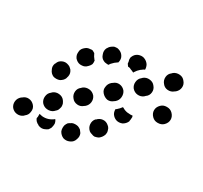

<svg xmlns="http://www.w3.org/2000/svg" viewBox="-124 -393 550 521"><g transform="rotate(30 150.5 -132.5)"><path d="M-45 -3Q-46 7 -40 15Q-33 23 -23 24Q-13 25 -5 19L-2 16Q6 10 7 0Q9 -11 2 -19Q-5 -27 -15 -28Q-25 -29 -33 -22L-36 -20Q-44 -13 -45 -3ZM58 -7Q67 -10 74 -16Q78 -11 79 -4Q79 2 77 9Q75 13 72 17Q68 20 63 22Q59 24 54 24Q49 24 44 22Q43 22 43 21Q38 19 34 15Q31 12 29 7Q30 4 30 2Q30 -3 30 -7Q34 -6 39 -5Q49 -4 58 -7ZM152 2Q156 -8 152 -17Q149 -21 146 -25Q142 -28 137 -30Q133 -31 128 -31Q123 -31 118 -29L117 -28Q113 -26 109 -23Q106 -19 104 -14Q103 -10 103 -5Q103 0 105 5Q110 14 119 18Q129 21 138 17L140 16Q149 12 152 2ZM19 -55Q18 -45 24 -37Q31 -29 41 -28Q52 -27 60 -33L63 -36Q67 -39 69 -43Q71 -48 72 -53Q72 -58 71 -62Q69 -67 66 -71Q60 -79 49 -80Q39 -81 31 -75L28 -72Q20 -66 19 -55ZM213 -47Q214 -51 214 -56Q213 -61 211 -66Q209 -70 205 -73Q197 -80 187 -79Q177 -78 170 -70H169Q162 -62 163 -51Q164 -41 172 -34Q176 -31 181 -30Q185 -28 190 -28Q195 -29 200 -31Q204 -33 207 -37L208 -38Q211 -42 213 -47ZM83 -108Q82 -97 89 -89Q95 -81 106 -80Q116 -79 124 -86L127 -88Q135 -95 136 -105Q137 -115 131 -123Q124 -131 114 -132Q103 -133 95 -127L92 -124Q84 -118 83 -108ZM252 -121Q253 -125 251 -129Q244 -128 238 -129H236Q227 -130 219 -135Q218 -135 217 -136Q212 -129 205 -123L202 -121Q202 -120 202 -120Q202 -112 206 -106Q211 -99 219 -96Q228 -93 238 -97Q247 -102 251 -111V-113Q252 -117 252 -121ZM-1 -127Q3 -117 13 -113Q17 -112 22 -112Q27 -112 32 -114Q36 -116 40 -120Q43 -123 45 -128V-129Q47 -134 47 -139Q47 -144 45 -148Q43 -153 39 -156Q35 -160 31 -161Q21 -165 12 -161Q2 -157 -1 -147L-2 -146Q-6 -136 -1 -127ZM148 -160Q146 -150 153 -142Q160 -134 170 -132Q180 -131 188 -138L191 -140Q199 -147 200 -157Q201 -168 195 -176Q188 -184 178 -185Q168 -186 160 -179L157 -177Q149 -170 148 -160ZM338 -153Q346 -161 346 -171Q346 -181 338 -189Q331 -196 321 -196H319Q309 -196 302 -189Q294 -181 294 -171Q294 -161 302 -153Q309 -146 319 -146H320Q331 -146 338 -153ZM38 -211Q37 -206 37 -201Q37 -196 39 -192Q41 -187 45 -184Q53 -177 63 -178Q73 -178 80 -186L81 -187Q85 -191 87 -196Q88 -202 87 -207Q87 -208 86 -208Q80 -215 76 -224Q73 -226 69 -228Q66 -229 62 -228Q57 -228 52 -226Q48 -224 44 -220L43 -219Q40 -216 38 -211ZM212 -212Q211 -202 217 -194Q224 -186 234 -185Q244 -184 252 -190L255 -193Q264 -199 265 -210Q266 -220 259 -228Q253 -236 242 -237Q232 -238 224 -232L221 -229Q213 -223 212 -212ZM98 -232Q94 -242 98 -251Q99 -252 100 -254Q102 -258 106 -261Q110 -264 114 -266Q119 -267 124 -267Q129 -266 133 -264Q141 -260 145 -251Q148 -243 145 -234Q145 -234 144 -234Q136 -229 129 -221Q127 -219 126 -216Q122 -215 118 -216Q114 -216 110 -218Q101 -222 98 -232ZM182 -236 181 -237Q177 -238 174 -238Q172 -240 171 -242Q170 -243 169 -245Q169 -250 167 -256Q167 -256 167 -257Q167 -259 167 -261Q167 -263 168 -265Q172 -275 181 -279Q191 -283 200 -280Q201 -279 202 -279Q209 -276 214 -269Q218 -262 218 -254Q213 -252 210 -249L207 -247Q200 -241 195 -233Q195 -232 194 -231Q194 -231 194 -231Q194 -231 194 -231Q188 -234 182 -236ZM276 -265Q275 -254 282 -246Q288 -238 298 -237Q309 -236 317 -243L320 -245Q328 -252 329 -262Q330 -272 323 -280Q317 -288 307 -289Q296 -290 288 -284L285 -281Q277 -275 276 -265Z"/></g></svg>

Font: FRB American Cursive Dotted Black
Style: Bold Italic
Weight: 900
Italic angle: -25°
Version: Version 2.0;Modular Font Editor K font №1